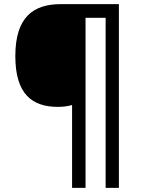

<svg xmlns="http://www.w3.org/2000/svg" viewBox="-20 -780 693 927"><path d="M554 127V-760H274C143 -760 54 -700 54 -509C54 -326 135 -264 259 -264C283 -264 308 -267 328 -273V127H393V-694H490V127Z"/></svg>

Font: Noto Sans Cherokee Medium
Style: Regular
Weight: 500
Designer: Monotype Design Team
Foundry: Monotype Imaging Inc.
Version: Version 2.001